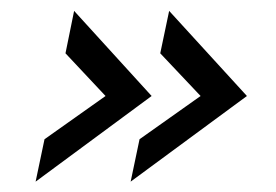

<svg xmlns="http://www.w3.org/2000/svg" viewBox="-20 -429 515 358"><path d="M46.4 -90.3 63 -169.4 176.8 -250 102.1 -329.6 118.2 -408.7 262.7 -250ZM223.6 -90.3 240.2 -169.4 354 -250 278.8 -329.6 295.4 -408.7 440.4 -250Z"/></svg>

Font: Acari Sans
Style: Italic
Weight: 400
Italic angle: -13°
Designer: Alfredo Marco Pradil and Stefan Peev
Foundry: Hanken Design Co.
Version: Version 1.045;January 11, 2019;FontCreator 11.5.0.2425 64-bi